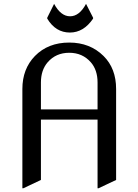

<svg xmlns="http://www.w3.org/2000/svg" viewBox="-20 -971 728 1010"><path d="M97.7 19.5V-502.9Q97.7 -608.4 163.6 -676.3Q232.9 -747.1 344.2 -747.1Q453.6 -747.1 524.9 -676.3Q590.8 -610.8 590.8 -502.9V-24.4L498 19.5H493.2V-341.8H195.3V-24.4L102.5 19.5ZM195.3 -395.5H493.2V-537.1Q493.2 -602.5 458 -643.1Q414.1 -693.4 344.2 -693.4Q273.9 -693.4 230.5 -643.1Q195.3 -602.1 195.3 -537.1ZM228.5 -873V-877.9L264.6 -950.7Q299.8 -885.3 348.6 -885.3Q397.5 -885.3 432.6 -950.7L469.7 -877.9V-873Q419.9 -799.8 347.7 -799.8Q272.5 -799.8 228.5 -873Z"/></svg>

Font: Nova Slim
Style: Book
Weight: 400
Version: Version 2.000